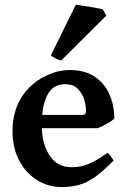

<svg xmlns="http://www.w3.org/2000/svg" viewBox="-20 -758 524 793"><path d="M234.4 14.6Q179.2 14.6 133.1 -14.2Q86.9 -43 59.3 -95Q31.7 -147 31.7 -215.8Q31.7 -349.6 132.3 -422.9Q158.2 -441.9 194.1 -455.3Q230 -468.8 267.1 -468.8Q331.1 -468.8 372.1 -440.7Q413.1 -412.6 432.6 -366.9Q452.1 -321.3 452.1 -268.6Q443.4 -258.8 421.4 -246.8Q399.4 -234.9 383.8 -228.5H152.8Q155.3 -158.2 186.8 -112.8Q218.3 -67.4 275.4 -67.4Q295.9 -67.4 315.4 -71.3Q335 -75.2 360.4 -87.6Q385.7 -100.1 423.8 -126.5Q430.2 -123 438.7 -111.1Q447.3 -99.1 449.2 -95.2Q404.3 -49.3 370.6 -25.9Q336.9 -2.4 305.2 6.1Q273.4 14.6 234.4 14.6ZM154.3 -283.2H316.9Q328.1 -283.2 331.8 -286.9Q335.4 -290.5 335.4 -300.8Q335.4 -320.3 327.9 -345.9Q320.3 -371.6 301.8 -390.9Q283.2 -410.2 249.5 -410.2Q204.1 -410.2 181.9 -376Q159.7 -341.8 154.3 -283.2ZM232.4 -507.8Q223.6 -509.3 209.5 -516.8Q195.3 -524.4 189.9 -528.8L293 -738.3Q298.8 -737.8 314.5 -735.6Q330.1 -733.4 348.9 -730.2Q367.7 -727.1 383.3 -724.1Q398.9 -721.2 404.3 -719.7L418.9 -693.4Z"/></svg>

Font: David Libre
Style: Bold
Weight: 700
Designer: Ismar David, J. Victor Gaultney, Annie Olsen and Meir Sadan
Foundry: Monotype Imaging Inc. & SIL International
Version: Version 1.100; ttfautohint (v1.8.4.7-5d5b)